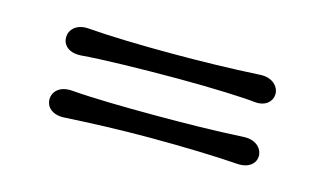

<svg xmlns="http://www.w3.org/2000/svg" viewBox="-36 -370 534 315"><g transform="rotate(15 230.5 -212.0)"><path d="M377 -182.1C325.2 -179.2 275.4 -178.7 230.5 -178.7C170.9 -178.7 120.6 -179.7 84.5 -182.6C63 -184.1 52.7 -171.9 52.7 -159.2C52.7 -147.5 62.5 -135.3 84.5 -136.7C127 -139.2 178.7 -141.1 228 -141.1C288.1 -141.1 344.2 -139.2 377.9 -136.7C398.4 -135.3 408.7 -146.5 408.7 -158.2C408.7 -170.4 397.9 -183.1 377 -182.1ZM377 -287.6C325.2 -284.7 275.4 -283.7 230.5 -283.7C170.9 -283.7 120.6 -285.2 84.5 -288.1C63 -289.6 52.7 -276.9 52.7 -264.6C52.7 -252.4 62.5 -240.7 84.5 -242.2C117.7 -245.1 185.5 -246.6 248.5 -246.6C307.6 -246.6 362.8 -244.1 377.9 -242.2C398.4 -239.7 408.7 -251.5 408.7 -263.7C408.7 -275.4 397.9 -288.6 377 -287.6Z"/></g></svg>

Font: Pompiere 
Style: Regular
Weight: 400
Designer: Karolina Lach
Foundry: Sorkin Type Co.
Version: Version 1.001